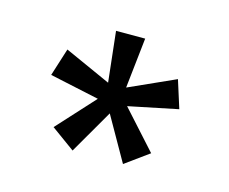

<svg xmlns="http://www.w3.org/2000/svg" viewBox="-52 -730 478 401"><g transform="rotate(15 186.5 -529.5)"><path d="M325 -538 218 -516 292 -434 241 -397 187 -492 132 -397 81 -434 155 -515 48 -538 67 -598 167 -553 155 -662H218L206 -553L306 -598Z"/></g></svg>

Font: Questrial
Style: Regular
Weight: 400
Designer: Joe Prince
Foundry: Joe Prince
Version: Version 1.002